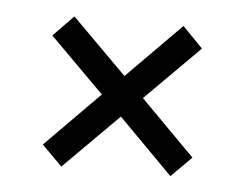

<svg xmlns="http://www.w3.org/2000/svg" viewBox="-33 -563 445 349"><g transform="rotate(5 189.5 -388.0)"><path d="M53 -288 152 -388 53 -487 90 -525 190 -425 289 -525 326 -487 227 -388 326 -288 289 -251 190 -351 90 -251Z"/></g></svg>

Font: Big Shoulders Display
Style: Regular
Weight: 400
Designer: Patric King
Foundry: XO Type Co
Version: Version 1.000; ttfautohint (v1.8.2)